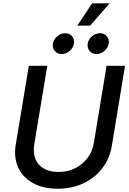

<svg xmlns="http://www.w3.org/2000/svg" viewBox="-20 -1123 774 1154"><path d="M326.7 11.2Q237.8 11.2 176.8 -23.2Q115.7 -57.6 88.9 -117.7Q62 -177.7 74.7 -253.9L153.3 -727.5H264.2L186 -255.4Q177.7 -205.6 192.6 -168.2Q207.5 -130.9 242.9 -110.1Q278.3 -89.4 331.1 -89.4Q387.2 -89.4 432.1 -112.1Q477.1 -134.8 506.3 -173.8Q535.6 -212.9 543.9 -262.7L620.6 -727.5H731.4L652.3 -246.6Q639.6 -169.9 595 -111.8Q550.3 -53.7 481.4 -21.2Q412.6 11.2 326.7 11.2ZM560.1 -798.3Q533.7 -798.3 518.3 -816.7Q502.9 -835 507.3 -860.8Q511.2 -886.7 533 -905Q554.7 -923.3 580.6 -923.3Q606.9 -923.3 622.3 -905Q637.7 -886.7 633.3 -860.8Q628.9 -835 607.4 -816.7Q585.9 -798.3 560.1 -798.3ZM350.6 -798.3Q324.7 -798.3 309.3 -816.7Q293.9 -835 297.9 -860.8Q302.2 -886.7 324 -905Q345.7 -923.3 371.6 -923.3Q397.9 -923.3 413.3 -905Q428.7 -886.7 424.3 -860.8Q419.9 -835 398.4 -816.7Q377 -798.3 350.6 -798.3ZM444.8 -969.2 533.7 -1103H638.7L522 -969.2Z"/></svg>

Font: Inter 17pt Medium
Style: Italic
Weight: 500
Italic angle: -9.3988°
Version: Version 4.001;git-66647c0bb